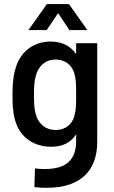

<svg xmlns="http://www.w3.org/2000/svg" viewBox="-20 -720 559 938"><path d="M230 -3C289 -3 328 -26 352 -64V-31C352 79 282 117 151 103L148 194C317 213 455 159 455 -29V-509H352V-455C326 -494 285 -517 227 -517C138 -517 75 -462 54 -379C44 -345 41 -301 41 -257C41 -215 43 -172 52 -139C75 -45 150 -3 230 -3ZM119 -573H208L264 -656L319 -573H407L317 -700H209ZM146 -257C146 -299 148 -328 155 -349C166 -394 199 -429 252 -429C304 -429 339 -394 346 -349C351 -327 352 -308 352 -257C352 -206 351 -187 346 -165C339 -121 306 -85 252 -85C199 -85 164 -120 154 -165C148 -184 146 -214 146 -257Z"/></svg>

Font: Vanilla Cream DemiBold
Style: Regular
Weight: 600
Designer: Jeremy Tribby, Jinavaṁso
Foundry: Tribby Type
Version: Version 1.422;Glyphs 3.1.2 (3151)